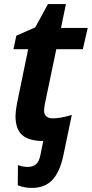

<svg xmlns="http://www.w3.org/2000/svg" viewBox="-20 -681 450 941"><path d="M67 227 68 128Q91 137 117 137Q142 137 157 123.5Q172 110 178 79L192 10Q122 10 89 -19Q56 -48 56 -113Q56 -134 63 -172L118 -440H46L60 -506L153 -547L215 -661H303L279 -544H410L386 -440H256L200 -172Q196 -150 196 -139Q196 -121 207 -111Q218 -101 237 -101Q278 -101 332 -118L290 83Q273 162 236.5 201Q200 240 136 240Q98 240 67 227Z"/></svg>

Font: Noto Sans Display
Style: Bold Italic
Weight: 700
Italic angle: -12°
Designer: Monotype Design team
Foundry: Monotype Imaging Inc.
Version: Version 1.000